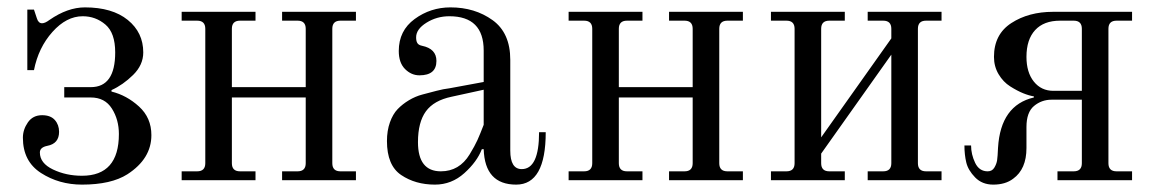

<svg xmlns="http://www.w3.org/2000/svg" viewBox="-20 -488 3128 520"><path d="M210 -468Q284 -468 326 -434Q368 -400 368 -346Q368 -312 340.5 -285Q313 -258 282 -244V-240Q323 -230 356.5 -199.5Q390 -169 390 -122Q390 -58 325 -16Q281 12 202 12Q140 12 91 -19.5Q42 -51 42 -115Q42 -137 55.5 -156.5Q69 -176 94 -176Q117 -176 128.5 -163Q140 -150 140 -131Q140 -99 108 -93Q88 -89 88 -75Q88 -46 123.5 -29Q159 -12 202 -12Q302 -12 302 -125Q302 -164 283 -194Q264 -224 226 -224H154V-252H226Q292 -252 292 -346Q292 -399 265.5 -421.5Q239 -444 204 -444Q160 -444 122 -401.5Q84 -359 72 -298H54V-462H72L80 -438Q84 -425 94 -425Q102 -425 114 -434Q163 -468 210 -468Z M472 0V-24H514Q536 -24 536 -46V-410Q536 -432 514 -432H472V-456H672V-432H630Q608 -432 608 -410V-252H808V-410Q808 -432 786 -432H744V-456H944V-432H902Q880 -432 880 -410V-46Q880 -24 902 -24H944V0H744V-24H786Q808 -24 808 -46V-224H608V-46Q608 -24 630 -24H672V0Z M1290 -245 1203 -226Q1155 -216 1133.5 -186.5Q1112 -157 1112 -103Q1112 -24 1174 -24Q1199 -24 1218.5 -35.5Q1238 -47 1252 -70Q1266 -93 1273 -108.5Q1280 -124 1290 -150ZM1028 -106Q1028 -134 1036 -156.5Q1044 -179 1057 -192.5Q1070 -206 1087.5 -216.5Q1105 -227 1124 -232L1162 -242Q1181 -247 1198 -249L1290 -266V-351Q1290 -444 1197 -444Q1163 -444 1135 -426.5Q1107 -409 1107 -387Q1107 -377 1110 -372Q1113 -366 1123 -364Q1162 -356 1162 -323Q1162 -284 1116 -284Q1094 -284 1077 -301Q1060 -318 1060 -350Q1060 -405 1103 -436.5Q1146 -468 1200 -468Q1266 -468 1314 -433.5Q1362 -399 1362 -326V-80Q1362 -30 1393 -30Q1440 -30 1440 -130H1458Q1458 12 1378 12Q1293 12 1290 -84H1285Q1272 -50 1237.5 -19Q1203 12 1158 12Q1105 12 1066.5 -14Q1028 -40 1028 -106Z M1520 0V-24H1562Q1584 -24 1584 -46V-410Q1584 -432 1562 -432H1520V-456H1720V-432H1678Q1656 -432 1656 -410V-252H1856V-410Q1856 -432 1834 -432H1792V-456H1992V-432H1950Q1928 -432 1928 -410V-46Q1928 -24 1950 -24H1992V0H1792V-24H1834Q1856 -24 1856 -46V-224H1656V-46Q1656 -24 1678 -24H1720V0Z M2068 0V-24H2110Q2132 -24 2132 -46V-410Q2132 -432 2110 -432H2068V-456H2268V-432H2226Q2204 -432 2204 -410V-116L2394 -384V-410Q2394 -432 2372 -432H2330V-456H2530V-432H2488Q2466 -432 2466 -410V-46Q2466 -24 2488 -24H2530V0H2330V-24H2372Q2394 -24 2394 -46V-340L2204 -72V-46Q2204 -24 2226 -24H2268V0Z M2910 -242V-410Q2910 -432 2888 -432H2851Q2807 -432 2783.5 -406.5Q2760 -381 2760 -334Q2760 -292 2780 -267Q2800 -242 2833 -242ZM2844 0V-24H2888Q2910 -24 2910 -46V-218H2828Q2801 -218 2780.5 -201Q2760 -184 2760 -144V-87Q2760 -30 2724 -4Q2703 12 2670 12Q2640 12 2621 -7.5Q2602 -27 2597 -48Q2592 -69 2592 -94H2610Q2610 -70 2621 -47Q2632 -24 2655 -24Q2667 -24 2673 -34Q2679 -44 2680.5 -54Q2682 -64 2683 -88Q2690 -203 2780 -224V-227Q2767 -229 2751 -235.5Q2735 -242 2716 -254Q2697 -266 2684.5 -287Q2672 -308 2672 -334Q2672 -395 2719 -425.5Q2766 -456 2832 -456H3046V-432H3004Q2982 -432 2982 -410V-46Q2982 -24 3004 -24H3046V0Z"/></svg>

Font: Old Standard TT
Style: Regular
Weight: 400
Designer: Alexey Kryukov <alexios@thessalonica.org.ru>
Version: Version 1.0